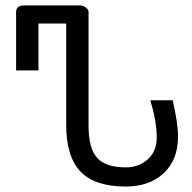

<svg xmlns="http://www.w3.org/2000/svg" viewBox="-20 -684 704 704"><path d="M613.3 -316.4Q632.8 -230.5 632.8 -183.6Q632.8 -97.7 580.1 -48.8Q527.3 0 441.4 0Q328.1 0 275.4 -54.7Q222.7 -109.4 222.7 -226.6V-597.7H121.1V-425.8H39.1V-640.6Q39.1 -664.1 70.3 -664.1H273.4Q285.2 -664.1 294.9 -656.2Q304.7 -648.4 304.7 -640.6V-222.7Q304.7 -140.6 335.9 -105.5Q367.2 -70.3 441.4 -70.3Q488.3 -70.3 521.5 -99.6Q554.7 -128.9 554.7 -179.7Q554.7 -238.3 531.2 -316.4Z"/></svg>

Font: 和音 by 宁静之雨，公众号njzyshare
Style: Regular
Weight: 400
Designer: Steve Matteson
Foundry: Ascender Corporation
Version: Version 6.00;June 8, 2018;FontCreator 11.0.0.2388 32-bit